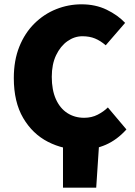

<svg xmlns="http://www.w3.org/2000/svg" viewBox="-20 -682 626 890"><path d="M272 188V0L440 -24L426 188ZM358 12Q274 12 202.5 -24.5Q131 -61 87.5 -135Q44 -209 44 -320Q44 -402 69.5 -465.5Q95 -529 139.5 -573Q184 -617 240.5 -639.5Q297 -662 358 -662Q423 -662 474.5 -637Q526 -612 560 -576L470 -472Q446 -493 420.5 -503.5Q395 -514 362 -514Q325 -514 292.5 -491Q260 -468 240 -426Q220 -384 220 -326Q220 -265 239 -222.5Q258 -180 292 -158Q326 -136 370 -136Q405 -136 433 -150.5Q461 -165 480 -184L566 -82Q523 -34 470.5 -11Q418 12 358 12Z"/></svg>

Font: Source Sans 3 Black
Style: Regular
Weight: 900
Designer: Paul D. Hunt
Foundry: Adobe
Version: Version 3.046;hotconv 1.0.118;makeotfexe 2.5.65603